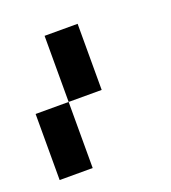

<svg xmlns="http://www.w3.org/2000/svg" viewBox="-71 -979 374 420"><g transform="rotate(-20 115.5 -769.0)"><path d="M0 -769.2H76.9V-615.4H0ZM76.9 -923.1H153.8V-769.2H76.9Z"/></g></svg>

Font: Mintsoda - Lime Green 13x16
Style: Regular
Weight: 400
Designer: Mintsoda-15
Version: Version 1.0